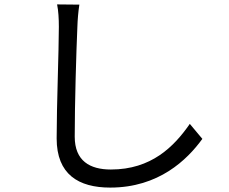

<svg xmlns="http://www.w3.org/2000/svg" viewBox="-20 -800 1040 871"><path d="M340 -779 239 -780C245 -751 247 -715 247 -678C247 -573 237 -320 237 -172C237 -9 336 51 480 51C700 51 829 -75 898 -170L841 -238C769 -134 666 -31 483 -31C388 -31 319 -70 319 -180C319 -329 326 -565 331 -678C332 -711 335 -746 340 -779Z"/></svg>

Font: Source Han Sans HK
Style: Regular
Weight: 400
Designer: Ryoko NISHIZUKA 西塚涼子 (kana, bopomofo & ideographs); Paul D. Hunt (Latin, Greek & Cyrillic); Sandoll Communications 산돌커뮤니
Foundry: Adobe
Version: Version 2.000;hotconv 1.0.107;makeotfexe 2.5.65593